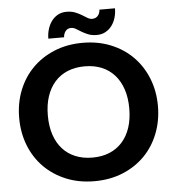

<svg xmlns="http://www.w3.org/2000/svg" viewBox="-60 -961 931 1025"><g transform="rotate(-5 405.5 -449.0)"><path d="M33.5 0ZM777 -363Q777 -283.5 750.2 -215.5Q723.5 -147.5 674.8 -98Q626 -48.5 557.5 -20.2Q489 8 405.5 8Q322 8 253.5 -20.2Q185 -48.5 136 -98Q87 -147.5 60.2 -215.5Q33.5 -283.5 33.5 -363Q33.5 -442.5 60.2 -510.2Q87 -578 136 -627.5Q185 -677 253.5 -705.2Q322 -733.5 405.5 -733.5Q489 -733.5 557.5 -705.2Q626 -677 674.8 -627.2Q723.5 -577.5 750.2 -509.8Q777 -442 777 -363ZM623.5 -363Q623.5 -420 608.5 -465.2Q593.5 -510.5 565.2 -542.2Q537 -574 496.8 -590.8Q456.5 -607.5 405.5 -607.5Q354.5 -607.5 314 -590.8Q273.5 -574 245.2 -542.2Q217 -510.5 202 -465.2Q187 -420 187 -363Q187 -305.5 202 -260.2Q217 -215 245.2 -183.5Q273.5 -152 314 -135.2Q354.5 -118.5 405.5 -118.5Q456.5 -118.5 496.8 -135.2Q537 -152 565.2 -183.5Q593.5 -215 608.5 -260.2Q623.5 -305.5 623.5 -363ZM468.5 -856.5Q479.5 -856.5 487.5 -860.8Q495.5 -865 500.5 -871.8Q505.5 -878.5 508 -886.5Q510.5 -894.5 510.5 -902H594Q594 -876 587 -852Q580 -828 566.2 -809.5Q552.5 -791 532.2 -779.8Q512 -768.5 485.5 -768.5Q459 -768.5 439.8 -776.2Q420.5 -784 405.2 -793.2Q390 -802.5 377.2 -810.2Q364.5 -818 351 -818Q340 -818 332.2 -813.5Q324.5 -809 319.8 -802Q315 -795 312.5 -787Q310 -779 310 -771.5H225.5Q225.5 -797.5 232.8 -821.8Q240 -846 253.8 -864.8Q267.5 -883.5 287.8 -894.8Q308 -906 334.5 -906Q361 -906 380.5 -898.2Q400 -890.5 415 -881.2Q430 -872 442.8 -864.2Q455.5 -856.5 468.5 -856.5Z"/></g></svg>

Font: Lato Heavy
Style: Regular
Weight: 800
Designer: Lukasz Dziedzic
Foundry: tyPoland Lukasz Dziedzic
Version: Version 2.007; 2014-02-27